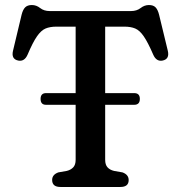

<svg xmlns="http://www.w3.org/2000/svg" viewBox="-20 -744 720 764"><path d="M141.5 -350.5Q141.5 -373.5 163.5 -373.5H281V-638H204.5Q179 -638 161.2 -630.5Q143.5 -623 127 -599.2Q110.5 -575.5 90 -527Q77.5 -498 52.5 -503Q23.5 -509 32 -543L66 -685.5Q71 -705.5 80.2 -714.8Q89.5 -724 107 -724Q124.5 -724 139.8 -712Q155 -700 178 -700H501.5Q524 -700 539.5 -712Q555 -724 572.5 -724Q590 -724 599 -714.8Q608 -705.5 613 -685.5L647.5 -543Q656 -509 627 -503Q602 -498 589.5 -527Q568.5 -575.5 552.2 -599.2Q536 -623 518.2 -630.5Q500.5 -638 475 -638H398.5V-373.5H514Q536.5 -373.5 536.5 -350.5Q536.5 -327 514 -327H398.5V-108Q398.5 -88.5 407.8 -78.2Q417 -68 433.5 -64L467.5 -58Q492 -49 492 -27.5Q492 0 459 0H220.5Q187.5 0 187.5 -28Q187.5 -49 212 -58L246 -64Q262 -68 271.5 -78.2Q281 -88.5 281 -108V-327H163Q141.5 -327 141.5 -350.5Z"/></svg>

Font: Fraunces 9pt S100
Style: Regular
Weight: 400
Version: Version 1.000; ttfautohint (v1.8.3)